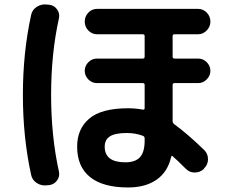

<svg xmlns="http://www.w3.org/2000/svg" viewBox="-20 -787 1040 864"><path d="M550.8 -188.5Q498 -188.5 474.6 -173.3Q451.2 -158.2 451.2 -127Q451.2 -56.6 543.9 -56.6Q588.9 -56.6 609.9 -79.6Q630.9 -102.5 630.9 -153.3V-164.1Q630.9 -172.9 623 -175.8Q589.8 -188.5 550.8 -188.5ZM556.6 56.6Q443.4 56.6 385.3 9.8Q327.1 -37.1 327.1 -127Q327.1 -207 381.8 -253.4Q436.5 -299.8 556.6 -299.8Q589.8 -299.8 622.1 -293.9Q630.9 -292 630.9 -300.8V-405.3Q630.9 -413.1 622.1 -413.1H416Q393.6 -413.1 377.4 -429.7Q361.3 -446.3 361.3 -468.3Q361.3 -490.2 377.4 -506.8Q393.6 -523.4 416 -523.4H622.1Q630.9 -523.4 630.9 -532.2V-625Q630.9 -632.8 622.1 -632.8H417Q393.6 -632.8 377.4 -649.9Q361.3 -667 361.3 -689.9Q361.3 -712.9 377.4 -730Q393.6 -747.1 417 -747.1H871.1Q894.5 -747.1 910.6 -730Q926.8 -712.9 926.8 -689.9Q926.8 -667 910.2 -649.9Q893.6 -632.8 871.1 -632.8H765.6Q756.8 -632.8 756.8 -625V-532.2Q756.8 -523.4 765.6 -523.4H872.1Q894.5 -523.4 910.6 -506.8Q926.8 -490.2 926.8 -468.3Q926.8 -446.3 910.2 -429.7Q893.6 -413.1 872.1 -413.1H765.6Q756.8 -413.1 756.8 -405.3V-242.2Q756.8 -234.4 763.7 -228.5Q825.2 -183.6 900.4 -110.4Q916 -93.8 916 -70.3Q916 -46.9 899.4 -30.3L896.5 -26.4Q879.9 -10.7 856 -10.7Q832 -10.7 815.4 -28.3Q775.4 -68.4 756.8 -84Q752 -88.9 750 -80.1Q734.4 -12.7 684.1 22Q633.8 56.6 556.6 56.6ZM190.4 46.9Q166 49.8 145.5 36.6Q125 23.4 120.1 0Q83 -168.9 83 -359.9Q83 -550.8 120.1 -719.7Q125 -743.2 145.5 -756.3Q166 -769.5 190.4 -766.6L202.1 -765.6Q224.6 -762.7 237.3 -744.1Q250 -725.6 245.1 -704.1Q210 -545.9 210 -359.9Q210 -173.8 245.1 -15.6Q250 6.8 236.8 24.9Q223.6 43 202.1 45.9Z"/></svg>

Font: Rounded Mgen+ 1m bold
Style: Bold
Weight: 700
Designer: [Source Han Sans]
Ryoko NISHIZUKA  (kana & ideographs); Paul D. Hunt (Latin, Greek & Cyrillic); Wenlong ZHANG  (bopomofo
Version: Version 1.059.20150602